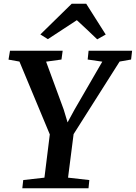

<svg xmlns="http://www.w3.org/2000/svg" viewBox="-20 -1017 734 1037"><path d="M100.5 0 105.5 -44.5 220 -57.5 249 -291 85 -684.5 26 -695 34 -743H318.5L312 -695.5L229 -684L324 -425.5L345 -356L382.5 -425L532.5 -684L453.5 -695.5L458.5 -743H693.5L688 -695.5L626 -684.5L377.5 -292.5L347.5 -57.5L462.5 -44.5L458 0ZM198 -831 367.5 -997H445.5L551 -830.5L505 -804.5Q478 -830.5 450.5 -856.5Q423 -882.5 395 -908Q356 -882.5 316.8 -856.8Q277.5 -831 238.5 -805.5Z"/></svg>

Font: Merriweather SemiBold
Style: Italic
Weight: 600
Italic angle: -7.8°
Version: Version 2.101